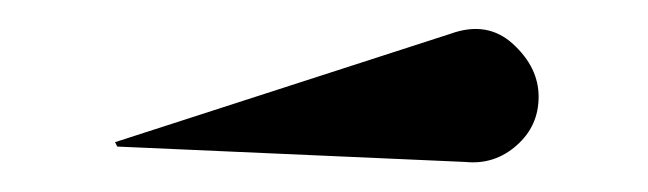

<svg xmlns="http://www.w3.org/2000/svg" viewBox="-20 -821 442 131"><path d="M297.5 -710.5 60 -721 58.5 -724 287.5 -798Q312.5 -807 330 -791Q347.5 -775 347.5 -755Q347.5 -735 332.5 -721.8Q317.5 -708.5 297.5 -710.5Z"/></svg>

Font: Bodoni* 72pt Medium
Style: Regular
Weight: 500
Version: Version 2.3